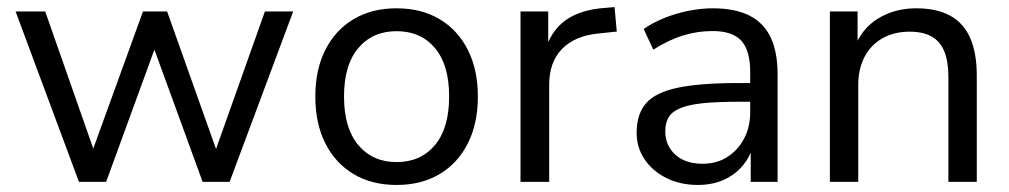

<svg xmlns="http://www.w3.org/2000/svg" viewBox="-20 -519 2881 548"><path d="M205.3 0 24.5 -486.3H109L258.3 -60.5H233.7L388.1 -486.3H457L608.4 -60.5H584.8L736.1 -486.3H816.8L635.4 0H558.3L399.1 -436.6H442.3L283 0Z M1111.9 8.9Q1041.2 8.9 989.2 -22.1Q937.2 -53.1 908.6 -109.8Q880 -166.5 880 -243.4Q880 -320.3 908.6 -376.8Q937.2 -433.3 989.2 -464.3Q1041.2 -495.3 1111.9 -495.3Q1182.7 -495.3 1234.7 -464.3Q1286.7 -433.3 1315.3 -376.7Q1343.9 -320.2 1343.9 -243.4Q1343.9 -166.5 1315.3 -109.8Q1286.7 -53.1 1234.7 -22.1Q1182.7 8.9 1111.9 8.9ZM1111.8 -56.4Q1180.7 -56.4 1221.3 -104.8Q1261.9 -153.3 1261.9 -243.6Q1261.9 -334 1221.3 -382Q1180.7 -430 1111.8 -430Q1043.7 -430 1002.8 -382Q961.9 -334 961.9 -243.6Q961.9 -153.3 1002.8 -104.8Q1043.7 -56.4 1111.8 -56.4Z M1465.6 0V-486.3H1544.7V-371H1534.7Q1551.8 -430.5 1593.9 -460.9Q1636 -491.3 1705 -496.3L1734 -498.8L1740.4 -428.9L1688.6 -423.5Q1620.7 -416.9 1584.1 -379.3Q1547.5 -341.7 1547.5 -277.3V0Z M1971.7 8.9Q1921.8 8.9 1882.2 -10.8Q1842.5 -30.5 1819.8 -64.1Q1797.1 -97.8 1797.1 -139.7Q1797.1 -193.7 1824.3 -224.7Q1851.5 -255.6 1915.3 -268.8Q1979.1 -282 2088.8 -282H2134.1V-228.6H2090.4Q2029.1 -228.6 1988 -224.6Q1947 -220.5 1923 -210.9Q1899 -201.3 1888.9 -185.1Q1878.8 -168.9 1878.8 -144.6Q1878.8 -103.7 1907.4 -77.6Q1936 -51.6 1985.5 -51.6Q2025.3 -51.6 2055.6 -70.8Q2085.9 -90 2103.5 -123.1Q2121.2 -156.2 2121.2 -198.7V-313.1Q2121.2 -374.8 2096 -402.6Q2070.8 -430.4 2013.5 -430.4Q1970.4 -430.4 1929.3 -417.7Q1888.1 -404.9 1844.7 -377.3L1817.1 -436.3Q1843.1 -454.3 1876 -467.6Q1908.8 -480.8 1944.9 -488.1Q1980.9 -495.3 2014.3 -495.3Q2077.3 -495.3 2118.3 -474.9Q2159.2 -454.5 2179.3 -412.9Q2199.4 -371.3 2199.4 -306.1V0H2122.7V-113H2132.3Q2123.7 -75.4 2101.3 -48Q2079 -20.7 2046.1 -5.9Q2013.2 8.9 1971.7 8.9Z M2348.6 0V-486.3H2427.7V-377.7H2416.7Q2437.6 -436 2485.4 -465.7Q2533.3 -495.3 2594.9 -495.3Q2653.4 -495.3 2691.7 -474.4Q2730.1 -453.6 2749 -410.8Q2767.9 -368 2767.9 -303.3V0H2686.9V-298.4Q2686.9 -343.3 2675.3 -372Q2663.7 -400.8 2639.1 -414.7Q2614.6 -428.6 2576.1 -428.6Q2532.2 -428.6 2499 -409.9Q2465.8 -391.2 2447.7 -356.9Q2429.6 -322.6 2429.6 -276.6V0Z"/></svg>

Font: Nunito Sans 12pt ExtraLight
Style: Regular
Weight: 200
Designer: Vernon Adams
Foundry: Vernon Adams
Version: Version 3.101;gftools[0.9.27]